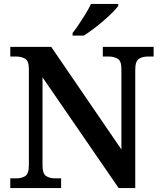

<svg xmlns="http://www.w3.org/2000/svg" viewBox="-20 -951 819 971"><path d="M32 0V-49H63Q89 -49 107.5 -60.5Q126 -72 126 -116V-602Q126 -643 107 -654Q88 -665 63 -665H32V-714H239L594 -195V-602Q594 -643 575 -654Q556 -665 531 -665H500V-714H757V-665H726Q701 -665 682.5 -653.5Q664 -642 664 -598V0H580L195 -560V-116Q195 -72 213.5 -60.5Q232 -49 258 -49H289V0ZM347 -784Q362 -803 379.5 -829Q397 -855 413.5 -882Q430 -909 440 -931H578V-921Q569 -908 549 -888Q529 -868 503.5 -846Q478 -824 452 -804.5Q426 -785 404 -771H347Z"/></svg>

Font: Noto Serif Toto SemiBold
Style: Regular
Weight: 600
Designer: Monotype Design Team
Foundry: Monotype Imaging Inc.
Version: Version 2.001; ttfautohint (v1.8.4.7-5d5b)